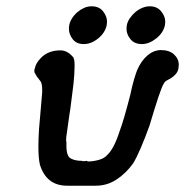

<svg xmlns="http://www.w3.org/2000/svg" viewBox="-20 -593 588 610"><path d="M200 -513Q202 -524 209 -535Q216 -546 226 -554.5Q236 -563 247.5 -568Q259 -573 271 -573Q295 -573 307.5 -557Q320 -541 320 -524Q320 -519 319 -513Q314 -489 292 -471Q270 -453 246 -453Q223 -453 211 -468.5Q199 -484 199 -501Q199 -507 200 -513ZM504 -513Q499 -489 476.5 -471Q454 -453 431 -453Q407 -453 394.5 -468.5Q382 -484 382 -501Q382 -507 383 -513Q385 -524 392.5 -535Q400 -546 410 -554.5Q420 -563 432 -568Q444 -573 456 -573Q479 -573 492 -557Q505 -541 505 -524Q505 -519 504 -513ZM193 -3Q128 -3 107 -69Q102 -89 102 -128Q102 -152 104 -183L114 -299Q114 -304 114 -309Q114 -330 107 -337Q96 -350 92 -359Q89 -362 89 -368Q89 -372 91 -377Q94 -393 111 -410Q134 -433 172 -433Q196 -433 215 -408L213 -409Q217 -406 217 -384Q217 -378 216 -356Q215 -334 208 -283Q206 -269 204.5 -255.5Q203 -242 201 -232Q196 -194 193 -175Q190 -156 190 -149Q190 -144 191 -142Q191 -135 191 -130Q191 -95 206 -89Q219 -82 241 -82L242 -81H249Q251 -81 252 -81.5Q253 -82 254 -82Q256 -82 259 -80Q276 -80 294 -85Q312 -90 321 -101Q342 -120 360 -176Q373 -210 394 -292Q400 -321 406 -341Q412 -361 416 -371Q429 -400 448 -416.5Q467 -433 490 -434Q518 -434 533 -420Q548 -406 548 -387Q548 -382 547 -376Q544 -354 511 -338Q502 -333 500 -326V-327Q494 -317 483 -284Q472 -251 455 -194Q441 -155 427.5 -123.5Q414 -92 403 -74Q380 -42 350 -22.5Q320 -3 285 -3Z"/></svg>

Font: New Athena Unicode
Style: Bold Italic
Weight: 700
Designer: J. Rusten 1997; rev. by R. Hancock 2001, 2002, rev. by D. Mastronarde 2002-2021
Foundry: Society for Classical Studies (formerly American Philological Association)
Version: Version 5.008